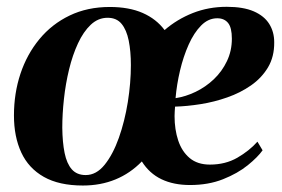

<svg xmlns="http://www.w3.org/2000/svg" viewBox="-20 -548 849 578"><path d="M229.5 10.5Q158 10.5 112 -15.5Q66 -41.5 44 -89Q22 -136.5 22 -200.5Q22 -267 41.5 -325.8Q61 -384.5 98.5 -430Q136 -475.5 189.5 -501.2Q243 -527 310.5 -527Q368.5 -527 409.5 -509Q450.5 -491 475.5 -457.5Q513 -490 560.5 -508.8Q608 -527.5 662.5 -527.5Q712.5 -527.5 744 -513.8Q775.5 -500 790.5 -476Q805.5 -452 805.5 -421Q806 -377.5 786.8 -345.2Q767.5 -313 735.5 -290.8Q703.5 -268.5 664.2 -254.8Q625 -241 584 -234.5Q543 -228 507 -227Q506.5 -219.5 506 -212.5Q505.5 -205.5 505.5 -198.5Q505.5 -158 516.5 -125Q527.5 -92 551 -72.2Q574.5 -52.5 612 -52.5Q658.5 -52.5 694.5 -73.2Q730.5 -94 755 -121.5L770.5 -95.5Q756 -75 725.8 -50.5Q695.5 -26 651.5 -8.5Q607.5 9 552 9Q502.5 9 466 -8.5Q429.5 -26 407 -62Q372 -26 327.5 -7.8Q283 10.5 229.5 10.5ZM238 -21Q270 -21 295 -52Q320 -83 337.8 -133Q355.5 -183 364.8 -240.8Q374 -298.5 374 -352Q374 -393.5 367.5 -425.8Q361 -458 346 -476.2Q331 -494.5 304 -494.5Q275.5 -494.5 253.2 -473.5Q231 -452.5 214.8 -417.5Q198.5 -382.5 188 -339.2Q177.5 -296 172.5 -250.2Q167.5 -204.5 167.5 -163.5Q168 -119.5 174.5 -87.5Q181 -55.5 196.2 -38.2Q211.5 -21 238 -21ZM508.5 -252.5Q538.5 -257 568.8 -271.5Q599 -286 623.8 -309.5Q648.5 -333 663.2 -364Q678 -395 678 -431.5Q678 -465 666.5 -479Q655 -493 634 -493Q607 -493 585.5 -471.2Q564 -449.5 548 -413.8Q532 -378 522 -335.8Q512 -293.5 508.5 -252.5Z"/></svg>

Font: Merriweather 120pt
Style: Bold Italic
Weight: 700
Italic angle: -7.8°
Version: Version 2.101